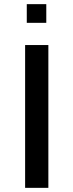

<svg xmlns="http://www.w3.org/2000/svg" viewBox="-20 -905 353 925"><path d="M101 0V-688H213V0ZM109 -795V-885H203V-795Z"/></svg>

Font: Saira SemiExpanded Medium
Style: Regular
Weight: 500
Width: 6
Designer: Hector Gatti with collaboration of the Omnibus-Type team
Foundry: Omnibus-Type
Version: Version 1.101